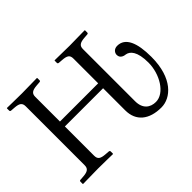

<svg xmlns="http://www.w3.org/2000/svg" viewBox="-129 -897 1158 1158"><g transform="rotate(-45 450.0 -318.5)"><path d="M513 -132C513 -41 576 10 680 10C760 10 853 -66 853 -249C853 -369 823 -442 754 -442C727 -442 713 -423 713 -405C713 -374 744 -369 755 -368C784 -363 816 -333 816 -237C816 -139 755 -37 680 -37C633 -37 594 -64 594 -129V-574C594 -602 608.7 -612.9 649 -616L675 -618C680 -618.4 683 -621 683 -626V-645L681 -647C681 -647 588 -645 552 -645C513 -645 426 -647 426 -647L424 -645V-626C424 -621 428 -618.4 433 -618L459 -616C498.3 -613 513 -604 513 -574V-363H187V-574C187 -602 201.8 -612.9 242 -616L268 -618C273 -618.4 276 -621 276 -626V-645L274 -647C274 -647 181 -645 145 -645C106 -645 19 -647 19 -647L17 -645V-626C17 -621 21 -618.3 25 -618L52 -616C89.8 -613.2 106 -604 106 -574V-72C106 -44 92.8 -32 52 -29L25 -27C21 -26.7 18 -24 18 -19V0L20 2C20 2 113 0 148 0C188 0 274 2 274 2L276 0V-19C276 -24 272 -26.7 268 -27L242 -29C202.3 -32.1 187 -41 187 -72V-321H513Z"/></g></svg>

Font: Libertinus Serif
Style: Regular
Weight: 400
Designer: Philipp H. Poll
Foundry: Khaled Hosny
Version: Version 6.2